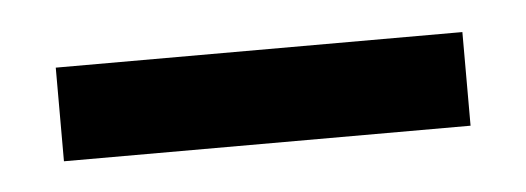

<svg xmlns="http://www.w3.org/2000/svg" viewBox="-24 -721 392 143"><g transform="rotate(-5 172.0 -649.0)"><path d="M324 -684V-614H20V-684Z"/></g></svg>

Font: Telex
Style: Regular
Weight: 400
Designer: Andres Torresi
Foundry: Andres Torresi
Version: Version 1.100